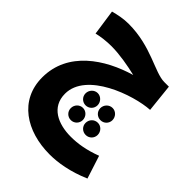

<svg xmlns="http://www.w3.org/2000/svg" viewBox="-259 -689 1222 1222"><g transform="rotate(45 352.0 -78.0)"><path d="M406 394C481 394 576 379 685 332L635 177C553 208 485 219 422 219C307 219 202 172 202 51C202 -143 517 -251 658 -259L638 -448H597C508 -448 380 -550 174 -550C129 -550 85 -541 44 -530L69 -357C105 -366 153 -372 198 -372C271 -372 359 -356 425 -340C229 -283 26 -151 26 80C26 285 197 394 406 394ZM347 11C377 11 401 -13 401 -43C401 -73 377 -99 347 -99C317 -99 293 -73 293 -43C293 -13 317 11 347 11ZM481 11C511 11 535 -13 535 -43C535 -73 511 -99 481 -99C450 -99 426 -73 426 -43C426 -13 450 11 481 11ZM347 144C377 144 401 120 401 90C401 59 377 34 347 34C317 34 293 59 293 90C293 120 317 144 347 144ZM481 144C511 144 535 120 535 90C535 59 511 34 481 34C450 34 426 59 426 90C426 120 450 144 481 144Z"/></g></svg>

Font: Noto Sans Arabic SemCond Blk
Style: Regular
Weight: 900
Width: 4
Designer: Monotype Design Team, Nadine Chahine, Nizar Qandah and Khaled Hosny
Foundry: Monotype Imaging Inc.
Version: Version 2.012